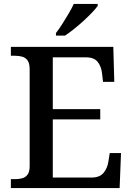

<svg xmlns="http://www.w3.org/2000/svg" viewBox="-20 -951 671 971"><path d="M35 0V-45H56Q76 -45 92.5 -49.5Q109 -54 119.5 -68Q130 -82 130 -110V-599Q130 -630 120 -644.5Q110 -659 93.5 -664Q77 -669 56 -669H35V-714H553L558 -537H501L496 -581Q492 -615 474 -638Q456 -661 415 -661H247V-399H487V-347H247V-53H442Q484 -53 503.5 -76.5Q523 -100 528 -133L535 -177H592L585 0ZM263 -784Q278 -803 294.5 -829Q311 -855 327 -882Q343 -909 353 -931H474V-921Q465 -908 446 -888Q427 -868 403 -846Q379 -824 354.5 -804.5Q330 -785 309 -771H263Z"/></svg>

Font: Noto Serif Kannada Medium
Style: Regular
Weight: 500
Version: Version 2.003